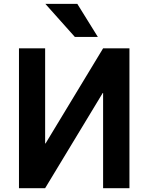

<svg xmlns="http://www.w3.org/2000/svg" viewBox="-20 -983 774 1003"><path d="M79.1 0V-730.5H215.8V-233.4H217.8L518.6 -730.5H656.2V0H518.6V-497.1H516.6L215.8 0ZM216.8 -962.9H383.8L491.2 -790H371.1Z"/></svg>

Font: GenEi M Gothic v2 Bold
Style: Regular
Weight: 700
Version: Version 2.0